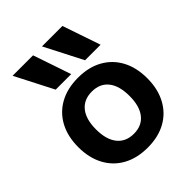

<svg xmlns="http://www.w3.org/2000/svg" viewBox="-223 -914 1049 1049"><g transform="rotate(-45 301.5 -390.0)"><path d="M170 -570 57 -790H215L290 -570ZM397 -570 284 -790H442L517 -570ZM302 10Q220 10 160 -23Q100 -56 67.5 -117Q35 -178 35 -260Q35 -343 67.5 -403.5Q100 -464 160 -497Q220 -530 302 -530Q384 -530 443.5 -497Q503 -464 535.5 -403.5Q568 -343 568 -260Q568 -178 535.5 -117Q503 -56 443.5 -23Q384 10 302 10ZM302 -97Q364 -97 397.5 -139.5Q431 -182 431 -260Q431 -339 397.5 -381Q364 -423 302 -423Q240 -423 206 -381Q172 -339 172 -260Q172 -182 206 -139.5Q240 -97 302 -97Z"/></g></svg>

Font: M PLUS 2
Style: Bold
Weight: 700
Designer: Coji Morishita
Foundry: UNDERFOREST DESIGN
Version: Version 1.001